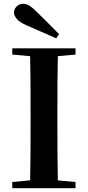

<svg xmlns="http://www.w3.org/2000/svg" viewBox="-20 -997 466 1017"><path d="M293 -816 278 -794Q238 -811 198 -829Q158 -847 118 -864Q81 -881 67.5 -898.5Q54 -916 54 -931Q54 -948 68 -962.5Q82 -977 103 -977Q119 -977 135.5 -967Q152 -957 176 -933Q204 -906 233.5 -876Q263 -846 293 -816ZM45 0V-33L198 -47H226L380 -33V0ZM139 0Q141 -85 141.5 -171.5Q142 -258 142 -346V-394Q142 -481 141.5 -567.5Q141 -654 139 -741H287Q285 -656 284.5 -568.5Q284 -481 284 -394V-347Q284 -260 284.5 -173.5Q285 -87 287 0ZM45 -708V-741H380V-708L226 -694H198Z"/></svg>

Font: Noto Serif KR ExtraLight
Style: Bold
Weight: 700
Version: Version 2.002-H1;hotconv 1.1.0;makeotfexe 2.6.0